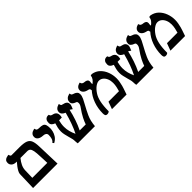

<svg xmlns="http://www.w3.org/2000/svg" viewBox="217 -1595 2627 2627"><g transform="rotate(-45 1530.5 -282.0)"><path d="M31 0 39 -264Q40 -283 54 -309Q68 -335 88.5 -362.5Q109 -390 130 -413H121Q76 -413 51.5 -434.5Q27 -456 27 -489Q27 -516 40 -530.5Q53 -545 70.5 -551Q88 -557 101 -558.5Q114 -560 114 -560Q122 -526 139 -526H293Q375 -526 417 -510Q459 -494 475 -454Q491 -414 493 -341L504 0ZM329 -413H200Q165 -371 146 -330Q127 -289 126 -247L122 -106H412Q411 -138 410 -170Q409 -202 407 -233Q405 -305 397.5 -344Q390 -383 374 -398Q358 -413 329 -413Z M670 -230 654 -250Q678 -268 687 -296.5Q696 -325 696 -361Q696 -384 680.5 -396.5Q665 -409 638 -410Q589 -412 561.5 -431.5Q534 -451 534 -485Q534 -511 546.5 -526.5Q559 -542 575.5 -549.5Q592 -557 604.5 -559.5Q617 -562 617 -562Q622 -533 636.5 -527.5Q651 -522 667 -522Q711 -522 734.5 -513.5Q758 -505 767 -481Q776 -457 776 -410Q776 -390 768.5 -357Q761 -324 738.5 -289.5Q716 -255 670 -230Z M1396 -451Q1396 -418 1376.5 -377.5Q1357 -337 1332 -293Q1301 -238 1268.5 -167.5Q1236 -97 1228 0H896Q893 -16 892 -27.5Q891 -39 891 -49Q890 -60 889.5 -70Q889 -80 887 -88Q883 -104 879.5 -118Q876 -132 872 -145Q862 -184 854.5 -215Q847 -246 847 -277Q847 -312 854.5 -346.5Q862 -381 872 -411Q811 -433 811 -475Q811 -512 823 -530Q835 -548 851 -553.5Q867 -559 879 -558Q891 -557 891 -557Q896 -540 903.5 -533Q911 -526 932 -521Q997 -508 997 -443Q997 -436 995 -423.5Q993 -411 991 -404Q980 -404 962.5 -404Q945 -404 938 -403H937Q931 -379 926.5 -351.5Q922 -324 922 -293Q922 -245 934 -200.5Q946 -156 966 -114Q1027 -231 1075 -413Q1014 -439 1014 -482Q1014 -509 1026 -525Q1038 -541 1053.5 -549.5Q1069 -558 1081 -561Q1093 -564 1093 -564Q1099 -538 1104.5 -533Q1110 -528 1114 -526Q1116 -526 1118.5 -525.5Q1121 -525 1122 -525Q1124 -524 1125 -524Q1126 -524 1127 -523Q1143 -520 1160.5 -513.5Q1178 -507 1190 -492.5Q1202 -478 1202 -451Q1202 -442 1194 -418Q1186 -394 1178 -379Q1158 -393 1151.5 -397.5Q1145 -402 1141 -403Q1124 -326 1098.5 -250.5Q1073 -175 1039 -106H1156Q1167 -141 1194 -195Q1221 -249 1273 -322Q1295 -351 1295 -381Q1295 -401 1287.5 -407.5Q1280 -414 1275 -415Q1275 -415 1275 -414Q1214 -436 1214 -474Q1214 -505 1226.5 -522.5Q1239 -540 1256 -548.5Q1273 -557 1285.5 -559.5Q1298 -562 1298 -562Q1301 -540 1306 -534.5Q1311 -529 1316 -527Q1323 -526 1325 -524H1323Q1323 -524 1323.5 -523.5Q1324 -523 1325 -523Q1337 -520 1353.5 -512.5Q1370 -505 1383 -490.5Q1396 -476 1396 -451Z M1678 -531 1702 -535Q1768 -524 1812 -481.5Q1856 -439 1878.5 -378.5Q1901 -318 1901 -253Q1901 -222 1895 -188Q1889 -154 1881.5 -126Q1874 -98 1869 -85Q1862 -65 1854.5 -42.5Q1847 -20 1840 0H1557L1596 -106H1799Q1807 -132 1815 -169Q1823 -206 1823 -242Q1823 -287 1808 -323Q1793 -359 1766.5 -380.5Q1740 -402 1705 -402Q1674 -402 1636.5 -375Q1599 -348 1567 -300Q1536 -255 1520.5 -184.5Q1505 -114 1505 -13Q1505 -9 1493 -2Q1481 5 1466 5Q1441 5 1434 -9Q1427 -23 1427 -46Q1427 -144 1458.5 -231.5Q1490 -319 1549 -383L1543 -380Q1543 -400 1535.5 -407Q1528 -414 1506 -418Q1467 -427 1447 -448Q1427 -469 1427 -495Q1427 -519 1438.5 -533.5Q1450 -548 1464.5 -556Q1479 -564 1490.5 -566.5Q1502 -569 1502 -569Q1509 -544 1519.5 -538Q1530 -532 1538 -530Q1555 -529 1572 -525Q1589 -521 1600.5 -511.5Q1612 -502 1612 -483Q1612 -478 1612 -473.5Q1612 -469 1610 -464L1611 -465Q1610 -462 1609.5 -459Q1609 -456 1609 -452Q1609 -447 1609.5 -441.5Q1610 -436 1611 -431Q1638 -450 1656 -474Q1674 -498 1678 -531Z M2528 -451Q2528 -418 2508.5 -377.5Q2489 -337 2464 -293Q2433 -238 2400.5 -167.5Q2368 -97 2360 0H2028Q2025 -16 2024 -27.5Q2023 -39 2023 -49Q2022 -60 2021.5 -70Q2021 -80 2019 -88Q2015 -104 2011.5 -118Q2008 -132 2004 -145Q1994 -184 1986.5 -215Q1979 -246 1979 -277Q1979 -312 1986.5 -346.5Q1994 -381 2004 -411Q1943 -433 1943 -475Q1943 -512 1955 -530Q1967 -548 1983 -553.5Q1999 -559 2011 -558Q2023 -557 2023 -557Q2028 -540 2035.5 -533Q2043 -526 2064 -521Q2129 -508 2129 -443Q2129 -436 2127 -423.5Q2125 -411 2123 -404Q2112 -404 2094.5 -404Q2077 -404 2070 -403H2069Q2063 -379 2058.5 -351.5Q2054 -324 2054 -293Q2054 -245 2066 -200.5Q2078 -156 2098 -114Q2159 -231 2207 -413Q2146 -439 2146 -482Q2146 -509 2158 -525Q2170 -541 2185.5 -549.5Q2201 -558 2213 -561Q2225 -564 2225 -564Q2231 -538 2236.5 -533Q2242 -528 2246 -526Q2248 -526 2250.5 -525.5Q2253 -525 2254 -525Q2256 -524 2257 -524Q2258 -524 2259 -523Q2275 -520 2292.5 -513.5Q2310 -507 2322 -492.5Q2334 -478 2334 -451Q2334 -442 2326 -418Q2318 -394 2310 -379Q2290 -393 2283.5 -397.5Q2277 -402 2273 -403Q2256 -326 2230.5 -250.5Q2205 -175 2171 -106H2288Q2299 -141 2326 -195Q2353 -249 2405 -322Q2427 -351 2427 -381Q2427 -401 2419.5 -407.5Q2412 -414 2407 -415Q2407 -415 2407 -414Q2346 -436 2346 -474Q2346 -505 2358.5 -522.5Q2371 -540 2388 -548.5Q2405 -557 2417.5 -559.5Q2430 -562 2430 -562Q2433 -540 2438 -534.5Q2443 -529 2448 -527Q2455 -526 2457 -524H2455Q2455 -524 2455.5 -523.5Q2456 -523 2457 -523Q2469 -520 2485.5 -512.5Q2502 -505 2515 -490.5Q2528 -476 2528 -451Z M2810 -531 2834 -535Q2900 -524 2944 -481.5Q2988 -439 3010.5 -378.5Q3033 -318 3033 -253Q3033 -222 3027 -188Q3021 -154 3013.5 -126Q3006 -98 3001 -85Q2994 -65 2986.5 -42.5Q2979 -20 2972 0H2689L2728 -106H2931Q2939 -132 2947 -169Q2955 -206 2955 -242Q2955 -287 2940 -323Q2925 -359 2898.5 -380.5Q2872 -402 2837 -402Q2806 -402 2768.5 -375Q2731 -348 2699 -300Q2668 -255 2652.5 -184.5Q2637 -114 2637 -13Q2637 -9 2625 -2Q2613 5 2598 5Q2573 5 2566 -9Q2559 -23 2559 -46Q2559 -144 2590.5 -231.5Q2622 -319 2681 -383L2675 -380Q2675 -400 2667.5 -407Q2660 -414 2638 -418Q2599 -427 2579 -448Q2559 -469 2559 -495Q2559 -519 2570.5 -533.5Q2582 -548 2596.5 -556Q2611 -564 2622.5 -566.5Q2634 -569 2634 -569Q2641 -544 2651.5 -538Q2662 -532 2670 -530Q2687 -529 2704 -525Q2721 -521 2732.5 -511.5Q2744 -502 2744 -483Q2744 -478 2744 -473.5Q2744 -469 2742 -464L2743 -465Q2742 -462 2741.5 -459Q2741 -456 2741 -452Q2741 -447 2741.5 -441.5Q2742 -436 2743 -431Q2770 -450 2788 -474Q2806 -498 2810 -531Z"/></g></svg>

Font: Libertinus Serif SemiBold
Style: Regular
Weight: 600
Designer: Philipp H. Poll, Khaled Hosny
Foundry: Caleb Maclennan
Version: Version 7.051;RELEASE